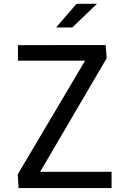

<svg xmlns="http://www.w3.org/2000/svg" viewBox="-20 -960 660 980"><path d="M519.3 -730 524.5 -662.8 171 -59.2 155 -83H549.5V0H74.8L70.5 -70L421.2 -661.8L436 -650.3H71.7V-729.7ZM349 -819.8 474.8 -940.5H370.7L266.2 -819.8Z"/></svg>

Font: Monaspace Neon Var
Style: Regular
Weight: 400
Designer: Riley Cran and the Lettermatic Team
Version: Version 1.000 (Monaspace Neon Var)